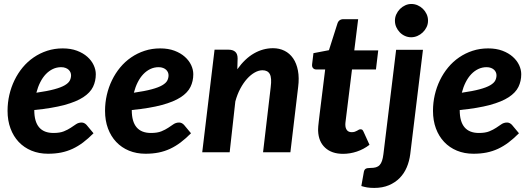

<svg xmlns="http://www.w3.org/2000/svg" viewBox="-20 -766 2671 966"><path d="M462 -392.5Q462 -358 448 -329Q434 -300 399 -277Q364 -254 304 -237.8Q244 -221.5 152.5 -212.5V-211.5Q152.5 -97 249 -97Q281 -97 301.2 -105.2Q321.5 -113.5 336 -123.2Q350.5 -133 362.8 -141.2Q375 -149.5 391 -149.5Q398 -149.5 404.2 -146.2Q410.5 -143 415.5 -137.5L450.5 -95.5Q423.5 -68.5 398 -49.2Q372.5 -30 345 -17.2Q317.5 -4.5 287.5 1.5Q257.5 7.5 221.5 7.5Q176 7.5 138.5 -8Q101 -23.5 74.2 -51.8Q47.5 -80 32.8 -119.8Q18 -159.5 18 -208.5Q18 -249.5 27 -288.5Q36 -327.5 53 -362.5Q70 -397.5 94.2 -426.8Q118.5 -456 149.5 -477.2Q180.5 -498.5 217.2 -510.5Q254 -522.5 295.5 -522.5Q336 -522.5 367.2 -510.8Q398.5 -499 419.5 -480.2Q440.5 -461.5 451.2 -438.5Q462 -415.5 462 -392.5ZM287.5 -428Q265.5 -428 246 -418.8Q226.5 -409.5 210.5 -392.8Q194.5 -376 182.5 -352.2Q170.5 -328.5 163 -299.5Q218.5 -307.5 252.8 -316.8Q287 -326 305.8 -337Q324.5 -348 331 -360.5Q337.5 -373 337.5 -387.5Q337.5 -394.5 334.5 -401.8Q331.5 -409 325.5 -414.8Q319.5 -420.5 310 -424.2Q300.5 -428 287.5 -428Z M952.5 -392.5Q952.5 -358 938.5 -329Q924.5 -300 889.5 -277Q854.5 -254 794.5 -237.8Q734.5 -221.5 643 -212.5V-211.5Q643 -97 739.5 -97Q771.5 -97 791.8 -105.2Q812 -113.5 826.5 -123.2Q841 -133 853.2 -141.2Q865.5 -149.5 881.5 -149.5Q888.5 -149.5 894.8 -146.2Q901 -143 906 -137.5L941 -95.5Q914 -68.5 888.5 -49.2Q863 -30 835.5 -17.2Q808 -4.5 778 1.5Q748 7.5 712 7.5Q666.5 7.5 629 -8Q591.5 -23.5 564.8 -51.8Q538 -80 523.2 -119.8Q508.5 -159.5 508.5 -208.5Q508.5 -249.5 517.5 -288.5Q526.5 -327.5 543.5 -362.5Q560.5 -397.5 584.8 -426.8Q609 -456 640 -477.2Q671 -498.5 707.8 -510.5Q744.5 -522.5 786 -522.5Q826.5 -522.5 857.8 -510.8Q889 -499 910 -480.2Q931 -461.5 941.8 -438.5Q952.5 -415.5 952.5 -392.5ZM778 -428Q756 -428 736.5 -418.8Q717 -409.5 701 -392.8Q685 -376 673 -352.2Q661 -328.5 653.5 -299.5Q709 -307.5 743.2 -316.8Q777.5 -326 796.2 -337Q815 -348 821.5 -360.5Q828 -373 828 -387.5Q828 -394.5 825 -401.8Q822 -409 816 -414.8Q810 -420.5 800.5 -424.2Q791 -428 778 -428Z M997.5 0 1059.5 -516H1130Q1151.5 -516 1163.5 -505.5Q1175.5 -495 1175.5 -472L1174 -417.5Q1212.5 -471.5 1258.2 -497.5Q1304 -523.5 1353.5 -523.5Q1385.5 -523.5 1411.5 -510.5Q1437.5 -497.5 1454.8 -472.5Q1472 -447.5 1479 -411Q1486 -374.5 1480 -327.5L1441 0H1303.5L1342 -327.5Q1348 -374 1337.5 -393.2Q1327 -412.5 1300.5 -412.5Q1281.5 -412.5 1261.5 -401.2Q1241.5 -390 1223 -369.5Q1204.5 -349 1189 -320Q1173.5 -291 1164 -255.5L1135.5 0Z M1580.5 -108Q1580.5 -111.5 1580.5 -116.2Q1580.5 -121 1581.2 -130.2Q1582 -139.5 1583.8 -154.8Q1585.5 -170 1588.5 -194.5L1616 -416.5H1571Q1561 -416.5 1554.8 -423.5Q1548.5 -430.5 1550.5 -444.5L1557 -498.5L1635 -513.5L1677.5 -647Q1684.5 -669.5 1708 -669.5H1782L1762.5 -512.5H1883L1871.5 -416.5H1751L1724.5 -202Q1722 -181.5 1720.5 -169.5Q1719 -157.5 1718.2 -151Q1717.5 -144.5 1717.5 -142.2Q1717.5 -140 1717.5 -139Q1717.5 -121.5 1725.5 -111.2Q1733.5 -101 1749.5 -101Q1758.5 -101 1765 -103.2Q1771.5 -105.5 1776.2 -108.2Q1781 -111 1785 -113.2Q1789 -115.5 1793.5 -115.5Q1800 -115.5 1803 -112.8Q1806 -110 1809 -103.5L1839 -37.5Q1810 -15 1775.5 -3.5Q1741 8 1706 8Q1649 8 1615.8 -22.8Q1582.5 -53.5 1580.5 -108Z M2108 -515.5 2044 10Q2039.5 45 2026.5 75.8Q2013.5 106.5 1991 129.5Q1968.5 152.5 1936.5 166Q1904.5 179.5 1863 179.5Q1842 179.5 1827.2 177Q1812.5 174.5 1798 170L1811 97Q1813.5 87 1820.2 83Q1827 79 1843.5 79Q1860 79 1871.2 75.8Q1882.5 72.5 1890 64.5Q1897.5 56.5 1902 43.2Q1906.5 30 1909 10L1973 -515.5ZM2133.5 -662Q2133.5 -644.5 2126.2 -629.5Q2119 -614.5 2107 -603Q2095 -591.5 2079.8 -585Q2064.5 -578.5 2048.5 -578.5Q2032.5 -578.5 2017.8 -585Q2003 -591.5 1991.8 -603Q1980.5 -614.5 1973.8 -629.5Q1967 -644.5 1967 -662Q1967 -679 1974 -694.2Q1981 -709.5 1992.5 -721Q2004 -732.5 2018.8 -739.2Q2033.5 -746 2049.5 -746Q2066 -746 2081 -739.5Q2096 -733 2107.8 -721.5Q2119.5 -710 2126.5 -694.8Q2133.5 -679.5 2133.5 -662Z M2602.5 -392.5Q2602.5 -358 2588.5 -329Q2574.5 -300 2539.5 -277Q2504.5 -254 2444.5 -237.8Q2384.5 -221.5 2293 -212.5V-211.5Q2293 -97 2389.5 -97Q2421.5 -97 2441.8 -105.2Q2462 -113.5 2476.5 -123.2Q2491 -133 2503.2 -141.2Q2515.5 -149.5 2531.5 -149.5Q2538.5 -149.5 2544.8 -146.2Q2551 -143 2556 -137.5L2591 -95.5Q2564 -68.5 2538.5 -49.2Q2513 -30 2485.5 -17.2Q2458 -4.5 2428 1.5Q2398 7.5 2362 7.5Q2316.5 7.5 2279 -8Q2241.5 -23.5 2214.8 -51.8Q2188 -80 2173.2 -119.8Q2158.5 -159.5 2158.5 -208.5Q2158.5 -249.5 2167.5 -288.5Q2176.5 -327.5 2193.5 -362.5Q2210.5 -397.5 2234.8 -426.8Q2259 -456 2290 -477.2Q2321 -498.5 2357.8 -510.5Q2394.5 -522.5 2436 -522.5Q2476.5 -522.5 2507.8 -510.8Q2539 -499 2560 -480.2Q2581 -461.5 2591.8 -438.5Q2602.5 -415.5 2602.5 -392.5ZM2428 -428Q2406 -428 2386.5 -418.8Q2367 -409.5 2351 -392.8Q2335 -376 2323 -352.2Q2311 -328.5 2303.5 -299.5Q2359 -307.5 2393.2 -316.8Q2427.5 -326 2446.2 -337Q2465 -348 2471.5 -360.5Q2478 -373 2478 -387.5Q2478 -394.5 2475 -401.8Q2472 -409 2466 -414.8Q2460 -420.5 2450.5 -424.2Q2441 -428 2428 -428Z"/></svg>

Font: Lato Heavy
Style: Italic
Weight: 800
Italic angle: -7°
Designer: Lukasz Dziedzic
Foundry: tyPoland Lukasz Dziedzic
Version: Version 2.007; 2014-02-27